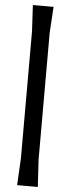

<svg xmlns="http://www.w3.org/2000/svg" viewBox="-65 -831 390 1062"><g transform="rotate(5 130.5 -300.0)"><path d="M81 50V-655L73 -800H188L179 -655V50L188 200H73Z"/></g></svg>

Font: Farro Medium
Style: Regular
Weight: 500
Designer: Aceler Chua
Foundry: Grayscale Limited
Version: Version 1.101